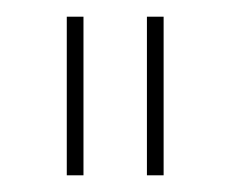

<svg xmlns="http://www.w3.org/2000/svg" viewBox="-20 -719 276 230"><path d="M60 -699H80V-509H60ZM156 -699H176V-509H156Z"/></svg>

Font: Alexandria Thin
Style: Regular
Weight: 250
Designer: Mohamed Gaber
Foundry: Kief Type Foundry
Version: Version 5.100